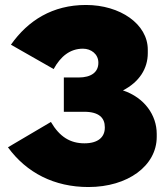

<svg xmlns="http://www.w3.org/2000/svg" viewBox="-20 -737 677 773"><path d="M336 16C495 16 611 -70 611 -186V-198C611 -273 562 -344 475 -373C541 -407 575 -461 575 -523V-537C575 -640 464 -717 326 -717C192 -717 93 -655 24 -557L196 -459C224 -510 262 -541 314 -541C347 -541 376 -519 376 -485V-484C376 -447 348 -425 296 -425H237V-287H319C379 -287 402 -262 402 -225V-223C402 -185 375 -160 320 -160C263 -160 220 -186 185 -246L12 -144C87 -41 199 16 336 16Z"/></svg>

Font: Fixel Display Black
Style: Regular
Weight: 900
Designer: AlfaBravo + MacPaw
Foundry: Kyrylo Tkachov, Marchela Mozhyna, Serhii Makarenko, Maria Weinstein, Zakhar Kryvoshyya
Version: Version 1.211